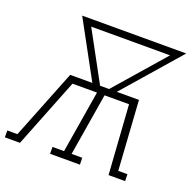

<svg xmlns="http://www.w3.org/2000/svg" viewBox="-139 -869 1018 1002"><g transform="rotate(20 369.5 -367.5)"><path d="M-11 0V-38H45L198 -423H321L151 -735H729L457 -423H580L605 -38H656L657 0H565L539 -384H403L346 -38H405L406 0H240V-38H304L361 -384H225L73 0ZM364 -423H414L653 -697H215Z"/></g></svg>

Font: Iosevka Etoile Extralight
Style: Italic
Weight: 200
Italic angle: -9°
Designer: Belleve Invis
Foundry: Belleve Invis
Version: Version 22.1.2; ttfautohint (v1.8.4)